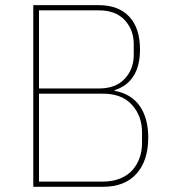

<svg xmlns="http://www.w3.org/2000/svg" viewBox="-20 -718 655 738"><path d="M107.9 0V-698.2H359.9Q435.1 -698.2 476.6 -654.3Q518.1 -610.4 518.1 -527.8Q518.1 -402.8 419.9 -371.1V-369.1Q484.4 -357.4 517.1 -310.5Q549.8 -263.7 549.8 -189Q549.8 -101.1 504.9 -50.5Q460 0 376 0ZM129.9 -377.9H359.9Q424.8 -377.9 459.5 -415.3Q494.1 -452.6 494.1 -506.8V-548.8Q494.1 -603 459.5 -640.6Q424.8 -678.2 359.9 -678.2H129.9ZM129.9 -20H376Q413.1 -20 442.6 -32.2Q472.2 -44.4 490 -65.2Q507.8 -85.9 516.8 -112.1Q525.9 -138.2 525.9 -168V-210Q525.9 -272 487.3 -314.9Q448.7 -357.9 376 -357.9H129.9Z"/></svg>

Font: Anuphan Thin
Style: Regular
Weight: 250
Designer: Mike Abbink, Paul van der Laan, Pieter van Rosmalen, Mint Tantisuwanna
Foundry: Bold Monday; Cadson Demak
Version: Version 3.002;hotconv 1.0.109;makeotfexe 2.5.65596